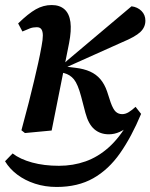

<svg xmlns="http://www.w3.org/2000/svg" viewBox="-37 -519 597 762"><path d="M62 9 48 -2Q65 -64 77 -111.5Q89 -159 98 -197Q107 -235 114.5 -268.5Q122 -302 128 -336Q133 -362 133 -378Q133 -394 127.5 -402.5Q122 -411 109 -411Q94 -411 82 -406.5Q70 -402 52 -394L35 -426Q75 -465 105 -482Q135 -499 168 -499Q200 -499 219 -482Q238 -465 242.5 -431.5Q247 -398 237 -347L168 -1ZM188 223Q142 223 102 210Q62 197 31.5 174Q1 151 -17 121L13 90Q43 113 90.5 126Q138 139 197 139Q253 139 302.5 121.5Q352 104 394.5 66Q437 28 472 -33L476 -37L479 -22Q459 -5 438 4.5Q417 14 395 14Q361 14 337.5 -6Q314 -26 302 -71L285 -136Q272 -185 256.5 -204Q241 -223 217 -229L194 -234V-255H204L231 -280L485 -494Q509 -491 524.5 -475.5Q540 -460 540 -437Q540 -411 520 -392Q500 -373 447 -351L215 -247L221 -255L262 -250Q296 -246 320.5 -235Q345 -224 361.5 -204.5Q378 -185 388 -156L402 -113Q412 -85 422.5 -75.5Q433 -66 448 -66Q461 -66 474 -74Q487 -82 501 -95L523 -67Q485 24 439.5 89Q394 154 333 188.5Q272 223 188 223Z"/></svg>

Font: Source Serif 4 18pt SemiBold
Style: Italic
Weight: 600
Italic angle: -12°
Designer: Frank Grießhammer
Foundry: Adobe Systems Incorporated
Version: Version 4.004;hotconv 1.0.116;makeotfexe 2.5.65601